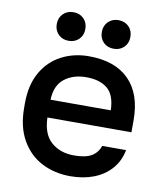

<svg xmlns="http://www.w3.org/2000/svg" viewBox="-83 -794 746 873"><g transform="rotate(10 290.0 -357.5)"><path d="M40 -260V-280Q40 -365 73.5 -423.5Q107 -482 164 -511.5Q221 -541 290 -541Q411 -541 475.5 -476Q540 -411 540 -290V-234H152Q154 -157 195.5 -121Q237 -85 300 -85Q354 -85 381.5 -101.5Q409 -118 420 -150H530Q520 -98 488 -62Q456 -26 408 -7.5Q360 11 300 11Q228 11 169 -19Q110 -49 75 -110Q40 -171 40 -260ZM152 -316H430Q428 -387 392.5 -416Q357 -445 295 -445Q234 -445 194 -413.5Q154 -382 152 -316ZM120 -660Q120 -689 138.5 -707.5Q157 -726 186 -726Q215 -726 233.5 -707.5Q252 -689 252 -660Q252 -631 233.5 -612.5Q215 -594 186 -594Q157 -594 138.5 -612.5Q120 -631 120 -660ZM328 -660Q328 -689 346.5 -707.5Q365 -726 394 -726Q423 -726 441.5 -707.5Q460 -689 460 -660Q460 -631 441.5 -612.5Q423 -594 394 -594Q365 -594 346.5 -612.5Q328 -631 328 -660Z"/></g></svg>

Font: .
Style: 
Weight: 500
Designer: A.Korolkova, Vitaly Kuzmin
Foundry: ParaType Ltd
Version: Version 1.000; Glyphs 3.2, build 3192.0